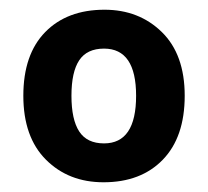

<svg xmlns="http://www.w3.org/2000/svg" viewBox="-20 -742 428 395"><path d="M360 -545Q360 -460 315 -413.5Q270 -367 193 -367Q121 -367 74.5 -413.5Q28 -460 28 -545Q28 -630 73 -676Q118 -722 195 -722Q266 -722 313 -676Q360 -630 360 -545ZM127 -545Q127 -496 143 -471.5Q159 -447 194 -447Q260 -447 260 -545Q260 -642 194 -642Q159 -642 143 -618Q127 -594 127 -545Z"/></svg>

Font: Noto IKEA Latin
Style: Bold
Weight: 700
Designer: Monotype Design Team
Foundry: Monotype Imaging Inc.
Version: Version 1.0